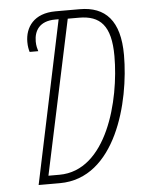

<svg xmlns="http://www.w3.org/2000/svg" viewBox="-52 -756 609 799"><g transform="rotate(-5 252.5 -357.0)"><path d="M77 0H166C399 0 478 -312 478 -508C478 -652 418 -714 311 -714H210C119 -714 82 -658 82 -597C82 -578 85 -565 88 -555H124C121 -565 117 -578 117 -596C117 -640 139 -680 206 -680H220ZM167 -35H121L258 -679H305C393 -679 438 -635 438 -507C438 -322 365 -35 167 -35Z"/></g></svg>

Font: Noto Sans ExtraCondensed ExtraLight
Style: Italic
Weight: 200
Width: 2
Italic angle: -12°
Designer: Monotype Design Team
Foundry: Monotype Imaging Inc.
Version: Version 2.013